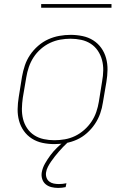

<svg xmlns="http://www.w3.org/2000/svg" viewBox="-20 -699 640 942"><path d="M247 8Q217 8 188.5 2Q160 -4 136.5 -19Q113 -34 97 -56.5Q81 -79 73.5 -106.5Q66 -134 66.5 -163.5Q67 -193 72 -223L88 -323Q93 -351 102 -378Q111 -405 127.5 -429.5Q144 -454 167 -474Q190 -494 216.5 -506Q243 -518 271 -523Q299 -528 327 -528Q356 -528 385 -522Q414 -516 437.5 -501Q461 -486 477 -463.5Q493 -441 500.5 -413.5Q508 -386 507.5 -356.5Q507 -327 502 -297L485 -197Q481 -169 471.5 -142Q462 -115 445.5 -90.5Q429 -66 406.5 -46Q384 -26 357.5 -14Q331 -2 302.5 3Q274 8 247 8ZM247 -11Q272 -11 298 -15.5Q324 -20 348 -31.5Q372 -43 393 -61.5Q414 -80 429 -102.5Q444 -125 452.5 -150Q461 -175 465 -200L481 -300Q486 -327 486.5 -353.5Q487 -380 480.5 -404.5Q474 -429 460 -450Q446 -471 425 -484.5Q404 -498 378.5 -503.5Q353 -509 326 -509Q301 -509 275.5 -504.5Q250 -500 225.5 -488.5Q201 -477 180 -458.5Q159 -440 144.5 -417.5Q130 -395 121.5 -370Q113 -345 109 -320L92 -220Q88 -193 87.5 -166.5Q87 -140 93 -115.5Q99 -91 113 -70Q127 -49 148 -35.5Q169 -22 194.5 -16.5Q220 -11 247 -11ZM265 223Q248 223 232 219Q216 215 204 205Q192 195 187 179Q182 163 185 146Q189 124 201 103Q213 82 227.5 62.5Q242 43 259.5 26Q277 9 296 -6L300 -8H313L312 0Q300 11 289.5 22Q279 33 269 44.5Q259 56 249.5 68Q240 80 231 93Q222 106 215 119.5Q208 133 206 147Q204 160 208 172Q212 184 221.5 191.5Q231 199 243.5 201.5Q256 204 269 204Q278 204 287 203Q296 202 306 200L302 219Q293 221 284 222Q275 223 265 223ZM527 -661H182V-679H527Z"/></svg>

Font: Iosevka SS04 Thin Extended
Style: Italic
Weight: 100
Width: 7
Italic angle: -9°
Monospace: yes
Designer: Belleve Invis
Foundry: Belleve Invis
Version: Version 19.0.0; ttfautohint (v1.8.4)